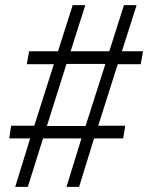

<svg xmlns="http://www.w3.org/2000/svg" viewBox="-20 -725 575 745"><path d="M39 0 97 -188H16L23 -237H113L189 -476H84L93 -526H205L262 -705H311L254 -526H404L461 -705H510L453 -526H535L526 -476H437L361 -237H466L458 -188H345L287 0H238L296 -188H147L88 0ZM162 -236H312L389 -477H238Z"/></svg>

Font: Nunito Sans 10pt Condensed Light
Style: Italic
Weight: 300
Width: 3
Italic angle: -9°
Designer: Vernon Adams
Foundry: Vernon Adams
Version: Version 3.101;gftools[0.9.27]